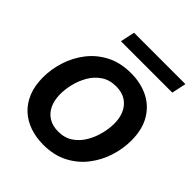

<svg xmlns="http://www.w3.org/2000/svg" viewBox="-246 -1071 1240 1240"><g transform="rotate(45 374.0 -451.0)"><path d="M355.5 12.7Q289.6 12.7 233.2 -6.6Q176.8 -25.9 135 -64.5Q93.3 -103 69.8 -160.4Q46.4 -217.8 46.4 -294.4Q46.4 -369.1 70.3 -443.8Q94.2 -518.6 142.1 -580.1Q189.9 -641.6 262 -678.7Q334 -715.8 430.2 -715.8Q518.6 -715.8 588.4 -681.4Q658.2 -647 698.7 -578.4Q739.3 -509.8 739.3 -408.7Q739.3 -334 715.3 -259.5Q691.4 -185.1 643.8 -123.5Q596.2 -62 524.2 -24.7Q452.1 12.7 355.5 12.7ZM362.8 -115.7Q422.9 -115.7 465.1 -144.8Q507.3 -173.8 533.4 -219.2Q559.6 -264.6 571.8 -314.7Q584 -364.7 584 -406.7Q584 -490.2 541 -538.8Q498 -587.4 422.9 -587.4Q362.8 -587.4 320.3 -558.8Q277.8 -530.3 251.7 -485.1Q225.6 -439.9 213.6 -390.1Q201.7 -340.3 201.7 -298.3Q201.7 -241.7 220.9 -200.7Q240.2 -159.7 276.6 -137.7Q313 -115.7 362.8 -115.7ZM237.8 -814.9 258.8 -913.6H728L707 -814.9Z"/></g></svg>

Font: Schibsted Grotesk
Style: Bold Italic
Weight: 700
Italic angle: -12°
Designer: Bakken & Baeck AS, Henrik Kongsvoll
Foundry: Schibsted ASA
Version: Version 1.100;gftools[0.9.25]